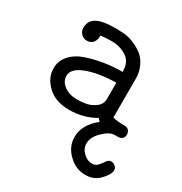

<svg xmlns="http://www.w3.org/2000/svg" viewBox="-159 -557 859 907"><g transform="rotate(30 270.5 -103.0)"><path d="M51.8 -128.9Q51.8 -170.9 80.3 -201.9Q108.9 -232.9 156 -248Q203.1 -263.2 249 -270Q294.9 -276.9 342.8 -276.9Q343.8 -330.1 308.3 -353.5Q272.9 -377 225.1 -377Q190.9 -377 166 -373V-367.2Q166 -346.2 154.1 -333Q142.1 -319.8 122.1 -319.8Q104 -319.8 91.1 -333Q78.1 -346.2 78.1 -366.2Q78.1 -421.4 147 -434.1Q173.8 -439 214.8 -439H221.2L262.2 -437Q275.4 -435.1 290.8 -430.9Q306.2 -426.8 329.1 -415.3Q352.1 -403.8 369.6 -387.9Q387.2 -372.1 400.1 -343.5Q413.1 -314.9 413.1 -278.8V-68.8Q431.2 -62 475.1 -62H476.1Q493.2 -62 501 -52.5Q508.8 -43 508.8 -30.8Q508.8 0 474.1 0H458Q432.1 0 397.9 33Q363.8 65.9 363.8 100.1Q363.8 128.9 386 149.9Q408.2 170.9 433.1 170.9Q453.1 170.9 465.1 157Q477.1 143.1 486.1 129.6Q495.1 116.2 508.8 116.2Q521 116.2 531 125Q541 133.8 541 146Q541 168 510.5 200.4Q480 232.9 432.1 232.9Q381.3 232.9 340.6 193.8Q299.8 154.8 299.8 102.1Q299.8 35.2 367.2 -18.1L354 -32.2Q291 4.9 212.9 4.9Q138.7 4.9 95.2 -36.1Q51.8 -77.1 51.8 -128.9ZM122.1 -128.9Q122.1 -98.1 150.6 -77.1Q179.2 -56.2 220.2 -56.2Q246.1 -56.2 271.5 -61Q296.9 -65.9 319.8 -83.5Q342.8 -101.1 342.8 -128.9V-217.8Q245.6 -215.8 183.8 -191.9Q122.1 -168 122.1 -128.9Z"/></g></svg>

Font: CMU Typewriter Text Variable Width
Style: Medium
Weight: 500
Version: Version 0.7.0